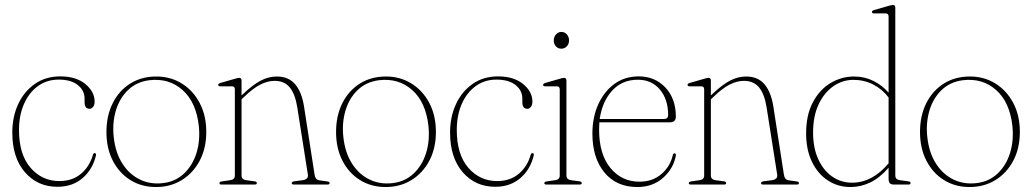

<svg xmlns="http://www.w3.org/2000/svg" viewBox="-20 -743 4154 773"><path d="M361 -334Q361 -320.5 355 -312.8Q349 -305 340.5 -305Q320.5 -305 320.5 -331.5V-346Q320.5 -379 293 -400.8Q265.5 -422.5 216.5 -422.5Q168.5 -422.5 132.5 -396.2Q96.5 -370 76.5 -324.2Q56.5 -278.5 56.5 -220Q56.5 -121 103 -67.5Q149.5 -14 219 -14Q271.5 -14 306.2 -43.5Q341 -73 354 -119.5Q356 -126.5 361 -126.5Q368 -126.5 366.5 -118Q353.5 -61.5 312.8 -26.2Q272 9 211.5 9Q131 9 80.2 -49.8Q29.5 -108.5 29.5 -209.5Q29.5 -272.5 53.2 -323.8Q77 -375 120.5 -405.2Q164 -435.5 222.5 -435.5Q286 -435.5 323.5 -404.8Q361 -374 361 -334Z M609.5 -435Q667 -435 712.5 -406.5Q758 -378 784.2 -327.8Q810.5 -277.5 810.5 -212Q810.5 -146.5 784.2 -96.5Q758 -46.5 712.2 -18.2Q666.5 10 608 10Q550 10 505 -18Q460 -46 434.2 -96Q408.5 -146 408.5 -211.5Q408.5 -277 433.8 -327.5Q459 -378 504.2 -406.5Q549.5 -435 609.5 -435ZM637.5 -6Q686.5 -12 720.8 -44.2Q755 -76.5 770.8 -126.2Q786.5 -176 780.5 -235.5Q770 -331.5 715 -380.5Q660 -429.5 581 -420Q530 -413.5 495.8 -380.8Q461.5 -348 446.5 -298Q431.5 -248 438 -190Q445 -127.5 473 -84Q501 -40.5 543.8 -20Q586.5 0.5 637.5 -6Z M952.5 -418.5V-359L957 -363Q998 -402 1029.8 -418.5Q1061.5 -435 1094.5 -435Q1142 -435 1168.5 -403.5Q1195 -372 1204 -314.5L1246.5 -40Q1248 -30 1252.5 -24Q1257 -18 1269.5 -16.5L1298.5 -12.5Q1307 -11.5 1307 -5.5Q1307 0 1298.5 0H1163.5Q1154.5 0 1154.5 -5.5Q1154.5 -11.5 1164 -13L1198.5 -17.5Q1222.5 -21 1219.5 -40L1177 -310Q1168.5 -364 1146.8 -390.8Q1125 -417.5 1085.5 -417.5Q1057 -417.5 1027.5 -402.2Q998 -387 963.5 -353.5L952.5 -343V-36.5Q952.5 -20 971.5 -17.5L1005 -13Q1014 -12 1014 -5.5Q1014 0 1005.5 0H871.5Q863.5 0 863.5 -5.5Q863.5 -11 872 -12.5L906.5 -17.5Q925.5 -20 925.5 -36V-383Q925.5 -395.5 914 -395.5H867Q858.5 -395.5 858.5 -401.5Q858.5 -406 867 -409L928 -426.5Q938 -429.5 943 -429.5Q952.5 -429.5 952.5 -418.5Z M1534 -435Q1591.5 -435 1637 -406.5Q1682.5 -378 1708.8 -327.8Q1735 -277.5 1735 -212Q1735 -146.5 1708.8 -96.5Q1682.5 -46.5 1636.8 -18.2Q1591 10 1532.5 10Q1474.5 10 1429.5 -18Q1384.5 -46 1358.8 -96Q1333 -146 1333 -211.5Q1333 -277 1358.2 -327.5Q1383.5 -378 1428.8 -406.5Q1474 -435 1534 -435ZM1562 -6Q1611 -12 1645.2 -44.2Q1679.5 -76.5 1695.2 -126.2Q1711 -176 1705 -235.5Q1694.5 -331.5 1639.5 -380.5Q1584.5 -429.5 1505.5 -420Q1454.5 -413.5 1420.2 -380.8Q1386 -348 1371 -298Q1356 -248 1362.5 -190Q1369.5 -127.5 1397.5 -84Q1425.5 -40.5 1468.2 -20Q1511 0.5 1562 -6Z M2123.5 -334Q2123.5 -320.5 2117.5 -312.8Q2111.5 -305 2103 -305Q2083 -305 2083 -331.5V-346Q2083 -379 2055.5 -400.8Q2028 -422.5 1979 -422.5Q1931 -422.5 1895 -396.2Q1859 -370 1839 -324.2Q1819 -278.5 1819 -220Q1819 -121 1865.5 -67.5Q1912 -14 1981.5 -14Q2034 -14 2068.8 -43.5Q2103.5 -73 2116.5 -119.5Q2118.5 -126.5 2123.5 -126.5Q2130.5 -126.5 2129 -118Q2116 -61.5 2075.2 -26.2Q2034.5 9 1974 9Q1893.5 9 1842.8 -49.8Q1792 -108.5 1792 -209.5Q1792 -272.5 1815.8 -323.8Q1839.5 -375 1883 -405.2Q1926.5 -435.5 1985 -435.5Q2048.5 -435.5 2086 -404.8Q2123.5 -374 2123.5 -334Z M2240 -547Q2226.5 -547 2218 -556.5Q2209.5 -566 2209.5 -580.5Q2209.5 -594.5 2218.5 -604.5Q2227.5 -614.5 2240 -614.5Q2253.5 -614.5 2262.2 -604.5Q2271 -594.5 2271 -580.5Q2271 -566 2262 -556.5Q2253 -547 2240 -547ZM2260.5 -418.5V-36.5Q2260.5 -20 2279.5 -17.5L2313 -13Q2322 -12 2322 -5.5Q2322 0 2313.5 0H2179.5Q2171.5 0 2171.5 -5.5Q2171.5 -11 2180 -12.5L2214.5 -17.5Q2233.5 -20 2233.5 -36V-383Q2233.5 -395.5 2222 -395.5H2175Q2166.5 -395.5 2166.5 -401.5Q2166.5 -406 2175 -409L2236 -426.5Q2246 -429.5 2251 -429.5Q2260.5 -429.5 2260.5 -418.5Z M2701 -273Q2701 -250.5 2676 -250.5H2393Q2392 -236 2392 -221Q2392 -122 2437.5 -66.8Q2483 -11.5 2554.5 -11.5Q2607 -11.5 2642.8 -42.2Q2678.5 -73 2688.5 -118Q2690 -125.5 2695.5 -125.5Q2702.5 -125.5 2701 -116.5Q2691.5 -64.5 2649.8 -27.2Q2608 10 2545.5 10Q2462 10 2413.5 -48.5Q2365 -107 2365 -205Q2365 -270 2388.2 -322Q2411.5 -374 2453.2 -404.8Q2495 -435.5 2551.5 -435.5Q2616.5 -435.5 2658.8 -390.8Q2701 -346 2701 -273ZM2548 -422Q2484.5 -422 2444.5 -378Q2404.5 -334 2394.5 -264H2653.5Q2670 -264 2670 -280Q2670 -342.5 2637 -382.2Q2604 -422 2548 -422Z M2842 -418.5V-359L2846.5 -363Q2887.5 -402 2919.2 -418.5Q2951 -435 2984 -435Q3031.5 -435 3058 -403.5Q3084.5 -372 3093.5 -314.5L3136 -40Q3137.5 -30 3142 -24Q3146.5 -18 3159 -16.5L3188 -12.5Q3196.5 -11.5 3196.5 -5.5Q3196.5 0 3188 0H3053Q3044 0 3044 -5.5Q3044 -11.5 3053.5 -13L3088 -17.5Q3112 -21 3109 -40L3066.5 -310Q3058 -364 3036.2 -390.8Q3014.5 -417.5 2975 -417.5Q2946.5 -417.5 2917 -402.2Q2887.5 -387 2853 -353.5L2842 -343V-36.5Q2842 -20 2861 -17.5L2894.5 -13Q2903.5 -12 2903.5 -5.5Q2903.5 0 2895 0H2761Q2753 0 2753 -5.5Q2753 -11 2761.5 -12.5L2796 -17.5Q2815 -20 2815 -36V-383Q2815 -395.5 2803.5 -395.5H2756.5Q2748 -395.5 2748 -401.5Q2748 -406 2756.5 -409L2817.5 -426.5Q2827.5 -429.5 2832.5 -429.5Q2842 -429.5 2842 -418.5Z M3225.5 -206Q3225.5 -280.5 3252.8 -331.5Q3280 -382.5 3324 -408.8Q3368 -435 3418.5 -435Q3461 -435 3496.8 -417Q3532.5 -399 3557.5 -370V-676.5Q3557.5 -689 3546 -689H3499Q3490.5 -689 3490.5 -695Q3490.5 -700 3499 -702.5L3560 -720Q3570 -723 3575 -723Q3584.5 -723 3584.5 -712V-36.5Q3584.5 -20 3603.5 -17.5L3637 -13Q3646 -12 3646 -5.5Q3646 0 3637.5 0H3579Q3567.5 0 3562.5 -5.2Q3557.5 -10.5 3557.5 -25V-67.5Q3521.5 -26.5 3483.2 -8.2Q3445 10 3404 10Q3353.5 10 3313 -16.5Q3272.5 -43 3249 -91.5Q3225.5 -140 3225.5 -206ZM3253.5 -209.5Q3253.5 -148 3274 -102.8Q3294.5 -57.5 3330 -32.5Q3365.5 -7.5 3410.5 -7.5Q3492 -7.5 3557.5 -85.5V-350.5Q3532 -384 3495.5 -402.8Q3459 -421.5 3416 -421.5Q3372 -421.5 3335 -395.8Q3298 -370 3275.8 -322.8Q3253.5 -275.5 3253.5 -209.5Z M3885 -435Q3942.5 -435 3988 -406.5Q4033.5 -378 4059.8 -327.8Q4086 -277.5 4086 -212Q4086 -146.5 4059.8 -96.5Q4033.5 -46.5 3987.8 -18.2Q3942 10 3883.5 10Q3825.5 10 3780.5 -18Q3735.5 -46 3709.8 -96Q3684 -146 3684 -211.5Q3684 -277 3709.2 -327.5Q3734.5 -378 3779.8 -406.5Q3825 -435 3885 -435ZM3913 -6Q3962 -12 3996.2 -44.2Q4030.5 -76.5 4046.2 -126.2Q4062 -176 4056 -235.5Q4045.5 -331.5 3990.5 -380.5Q3935.5 -429.5 3856.5 -420Q3805.5 -413.5 3771.2 -380.8Q3737 -348 3722 -298Q3707 -248 3713.5 -190Q3720.5 -127.5 3748.5 -84Q3776.5 -40.5 3819.2 -20Q3862 0.5 3913 -6Z"/></svg>

Font: Fraunces 144pt S050 Thin
Style: Regular
Weight: 100
Version: Version 1.000; ttfautohint (v1.8.3)